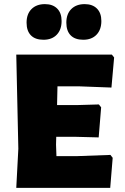

<svg xmlns="http://www.w3.org/2000/svg" viewBox="-20 -912 605 932"><path d="M516 -160 527 -146 515 0H59L69 -190L59 -647H523L534 -633L521 -487L362 -493H259L257 -402H356L460 -405L471 -391L459 -245L343 -248H253L252 -210L254 -154H350ZM279 -810Q279 -768 255.5 -743.5Q232 -719 191 -719Q151 -719 130 -740.5Q109 -762 109 -802Q109 -844 133 -868Q157 -892 198 -892Q236 -892 257.5 -870.5Q279 -849 279 -810ZM472 -810Q472 -768 448.5 -743.5Q425 -719 384 -719Q344 -719 323 -740.5Q302 -762 302 -802Q302 -844 326 -868Q350 -892 391 -892Q429 -892 450.5 -870.5Q472 -849 472 -810Z"/></svg>

Font: Luna Sans Black
Style: Regular
Weight: 900
Designer: Juan Pablo del Peral
Foundry: Huerta Tipografica
Version: Version 2.001; ttfautohint (v1.5)